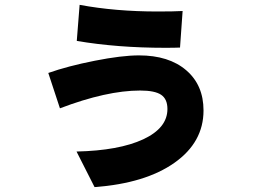

<svg xmlns="http://www.w3.org/2000/svg" viewBox="-20 -684 1040 790"><path d="M178.7 -383.8Q258.8 -412.1 370.1 -434.1Q481.4 -456.1 551.8 -456.1Q674.8 -456.1 746.1 -395Q817.4 -334 817.4 -229.5Q817.4 -98.6 697.8 -14.2Q578.1 70.3 369.1 85.9L294.9 -60.5Q469.7 -64.5 569.3 -110.8Q668.9 -157.2 668.9 -235.4Q668.9 -276.4 643.1 -293.9Q617.2 -311.5 556.6 -311.5Q418.9 -311.5 226.6 -238.3ZM295.9 -515.6 307.6 -664.1Q454.1 -636.7 628.9 -636.7Q696.3 -636.7 731.4 -638.7L720.7 -488.3Q700.2 -487.3 660.2 -487.3Q462.9 -487.3 295.9 -515.6Z"/></svg>

Font: GenEi M Gothic v2 Heavy
Style: Regular
Weight: 800
Version: Version 2.0